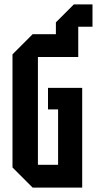

<svg xmlns="http://www.w3.org/2000/svg" viewBox="-20 -856 442 876"><path d="M129 0 37 -92V-608L129 -700H235V-754L317 -836H402V-734H337V-596H153V-104H245V-357H199V-455H355V0Z"/></svg>

Font: Tektur Condensed Medium
Style: Regular
Weight: 500
Width: 3
Designer: Adam Jagosz
Foundry: Adam Jagosz
Version: Version 1.005;gftools[0.9.30]